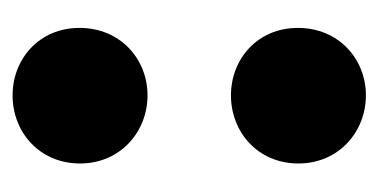

<svg xmlns="http://www.w3.org/2000/svg" viewBox="-172 -420 616 313"><g transform="rotate(90 136.5 -264.0)"><path d="M247 -442C247 -375 195 -332 136 -332C77 -332 26 -375 26 -441C26 -508 77 -552 136 -552C195 -552 247 -508 247 -442ZM247 -86C247 -19 195 24 136 24C77 24 26 -19 26 -85C26 -152 77 -196 136 -196C195 -196 247 -152 247 -86Z"/></g></svg>

Font: Repo Black
Style: Regular
Weight: 900
Designer: Stefan Peev
Foundry: Context Ltd
Version: Version 1.502